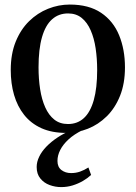

<svg xmlns="http://www.w3.org/2000/svg" viewBox="-20 -558 581 822"><path d="M26 -258.5Q26 -327 47.2 -379.5Q68.5 -432 104.5 -467.2Q140.5 -502.5 185.8 -520.5Q231 -538.5 278.5 -538.5Q360.5 -538.5 412.8 -503.2Q465 -468 490 -407Q515 -346 515 -269.5Q515 -200.5 494 -148Q473 -95.5 437 -60Q401 -24.5 356 -6.8Q311 11 263 11Q202 11 157.2 -9.2Q112.5 -29.5 83.5 -66Q54.5 -102.5 40.2 -151.5Q26 -200.5 26 -258.5ZM271 -27Q311.5 -27 339.2 -52.5Q367 -78 381.5 -129.5Q396 -181 396 -258Q396 -307 389.5 -350.8Q383 -394.5 368.2 -428.2Q353.5 -462 329.8 -481.2Q306 -500.5 271.5 -500.5Q231 -500.5 202.8 -475.2Q174.5 -450 159.8 -398.8Q145 -347.5 145 -269.5Q145 -220 151.8 -176.2Q158.5 -132.5 173.5 -98.8Q188.5 -65 212.5 -46Q236.5 -27 271 -27ZM242 243Q216.5 243 192.5 234.2Q168.5 225.5 152.8 206.2Q137 187 137 157Q137 135 147.8 112.8Q158.5 90.5 178.5 69.8Q198.5 49 226 30.8Q253.5 12.5 286.5 -1L307.5 -5L333.5 -1Q297 17 273.2 39Q249.5 61 237.8 84.2Q226 107.5 226 131Q226 157 243 170Q260 183 284.5 183Q304.5 183 322.5 176.8Q340.5 170.5 358.5 159L370 191Q355 205 334.8 216.8Q314.5 228.5 291 235.8Q267.5 243 242 243Z"/></svg>

Font: Merriweather 96pt Medium
Style: Regular
Weight: 500
Version: Version 2.100